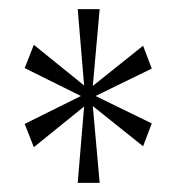

<svg xmlns="http://www.w3.org/2000/svg" viewBox="-20 -780 390 420"><path d="M150 -380H198L183 -548L293 -460L312 -510L189 -570L312 -630L293 -680L183 -592L198 -760H150L164 -593L54 -682L34 -631L157 -570L34 -509L54 -458L164 -547Z"/></svg>

Font: Noto Serif Thai ExtraCondensed ExtraLight
Style: Regular
Weight: 200
Width: 2
Designer: Monotype Design Team
Foundry: Monotype Imaging Inc.
Version: Version 2.002